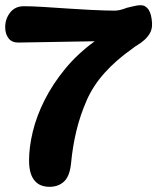

<svg xmlns="http://www.w3.org/2000/svg" viewBox="-21 -720 606 740"><path d="M521 -700Q540 -700 551.5 -683Q563 -666 565 -631Q566 -608 557 -592.5Q548 -577 535.5 -566Q523 -555 510.5 -547.5Q498 -540 491 -534Q427 -489 382.5 -439.5Q338 -390 313 -333Q288 -276 273.5 -216Q259 -156 253 -92Q248 -41 226 -20.5Q204 0 170 0Q153 0 139 -5Q125 -10 114 -22Q103 -34 97 -53.5Q91 -73 91 -102Q91 -153 105.5 -213Q120 -273 151 -334.5Q182 -396 230 -454.5Q278 -513 344 -561L49 -556Q24 -556 11.5 -573Q-1 -590 -1 -615Q-1 -647 18 -671.5Q37 -696 71 -696Q100 -696 142.5 -693.5Q185 -691 242 -687L326 -682Q387 -679 422 -679Q440 -679 468 -690Q474 -691 491.5 -695.5Q509 -700 521 -700Z"/></svg>

Font: Lebkuchenwelt
Style: Regular
Weight: 400
Designer: Vernon Adams
Foundry: Gereon Berster
Version: Version 1.000;PS 001.001;hotconv 1.0.56 